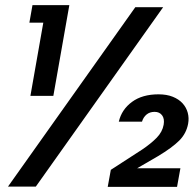

<svg xmlns="http://www.w3.org/2000/svg" viewBox="-20 -724 752 745"><path d="M505 -696H613L119 0H11ZM148 -636H94L106 -704H249L187 -352H98ZM441 -252Q452 -299 492 -328.5Q532 -358 595 -358Q627 -358 650.5 -348.5Q674 -339 688.5 -323Q703 -307 708.5 -286.5Q714 -266 710 -244Q703 -206 675.5 -178.5Q648 -151 593 -118L512 -71H680L667 1H398L410 -65L532 -144Q566 -167 588 -189.5Q610 -212 615 -240Q619 -263 609 -276.5Q599 -290 580 -290Q561 -290 548.5 -279.5Q536 -269 531 -252Z"/></svg>

Font: SVN-Poppins Medium
Style: Italic
Weight: 500
Italic angle: -10°
Designer: Ninad Kale (Devanagari), Jonny Pinhorn (Latin)
Foundry: Indian Type Foundry
Version: Version 3.002 2017; ttfautohint (v1.8.3)